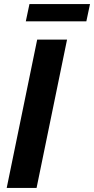

<svg xmlns="http://www.w3.org/2000/svg" viewBox="-20 -925 463 945"><path d="M310 -730 160 0H13L163 -730ZM107 -820 125 -905H423L405 -820Z"/></svg>

Font: Nacelle Bold
Style: Italic
Weight: 700
Italic angle: -12°
Designer: Sora Sagano
Foundry: Sora Sagano
Version: Version 1.000;FEAKit 1.0